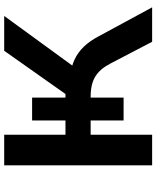

<svg xmlns="http://www.w3.org/2000/svg" viewBox="65 -810 745 915"><g transform="rotate(-90 437.5 -352.5)"><path d="M107 0V-705H253V-413H321V-572H430V-413H447L653 -705H819L572 -366L529 -391Q576 -386 610.5 -370Q645 -354 672.5 -325.5Q700 -297 723 -253L860 0H696L591 -201Q566 -249 530 -271Q494 -293 435 -293H409L430 -307V-136H321V-293H253V0Z"/></g></svg>

Font: Nunito Sans 7pt SemiExpanded
Style: Bold
Weight: 700
Width: 6
Designer: Vernon Adams
Foundry: Vernon Adams
Version: Version 3.101;gftools[0.9.27]